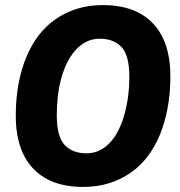

<svg xmlns="http://www.w3.org/2000/svg" viewBox="-20 -727 707 754"><path d="M306 7Q176 7 107.5 -68Q39 -143 42 -285Q43 -347 53.5 -401.5Q64 -456 83.5 -503Q103 -550 131.5 -587.5Q160 -625 198 -651.5Q236 -678 282.5 -692.5Q329 -707 384 -707Q515 -707 583.5 -632Q652 -557 649 -415Q648 -354 637.5 -299Q627 -244 607.5 -197Q588 -150 559.5 -112.5Q531 -75 493 -48.5Q455 -22 408.5 -7.5Q362 7 306 7ZM319 -125Q349 -125 372.5 -137Q396 -149 415 -170.5Q434 -192 447.5 -220.5Q461 -249 470 -282.5Q479 -316 483.5 -352Q488 -388 488 -424Q488 -510 457 -542.5Q426 -575 372 -575Q343 -575 319 -563Q295 -551 276 -529.5Q257 -508 243 -479.5Q229 -451 220 -417.5Q211 -384 207 -348Q203 -312 203 -275Q203 -190 234 -157.5Q265 -125 319 -125Z"/></svg>

Font: Georama ExtraCondensed Thin
Style: Bold Italic
Weight: 700
Italic angle: -9°
Version: Version 1.001